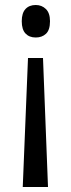

<svg xmlns="http://www.w3.org/2000/svg" viewBox="-20 -562 285 768"><path d="M92 -330H152L172 186H71ZM180 -477Q180 -442 164 -427Q148 -412 123 -412Q97 -412 82 -428Q67 -444 67 -477Q67 -510 82 -526Q97 -542 123 -542Q147 -542 163.5 -526Q180 -510 180 -477Z"/></svg>

Font: Noto Sans Arabic Condensed
Style: Regular
Weight: 400
Width: 3
Designer: Monotype Design Team, Nadine Chahine, Nizar Qandah and Khaled Hosny
Foundry: Monotype Imaging Inc.
Version: Version 2.012